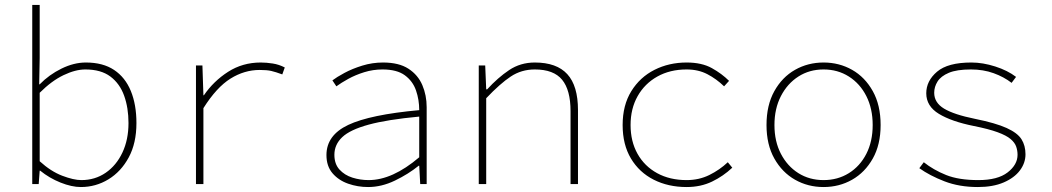

<svg xmlns="http://www.w3.org/2000/svg" viewBox="-20 -742 4240 774"><path d="M306 12Q269 12 224 -6Q179 -24 142 -54H140L136 0H110V-722H140V-508L138 -402H140Q178 -441 228 -465.5Q278 -490 326 -490Q395 -490 440 -460Q485 -430 507.5 -375Q530 -320 530 -246Q530 -165 499 -107.5Q468 -50 417 -19Q366 12 306 12ZM308 -16Q363 -16 406 -45.5Q449 -75 473.5 -127Q498 -179 498 -246Q498 -307 480.5 -356Q463 -405 425 -433.5Q387 -462 324 -462Q284 -462 236 -439Q188 -416 140 -368V-92Q185 -51 231 -33.5Q277 -16 308 -16Z M770 0V-478H796L800 -358H802Q841 -415 899.5 -452.5Q958 -490 1031 -490Q1054 -490 1079.5 -486Q1105 -482 1128 -470L1118 -442Q1091 -452 1073.5 -456Q1056 -460 1027 -460Q965 -460 909 -425Q853 -390 800 -306V0Z M1464 12Q1422 12 1383.5 -1.5Q1345 -15 1320.5 -43.5Q1296 -72 1296 -117Q1296 -197 1384 -238.5Q1472 -280 1670 -298Q1670 -340 1657 -377.5Q1644 -415 1612 -438.5Q1580 -462 1522 -462Q1484 -462 1448.5 -451Q1413 -440 1384 -424Q1355 -408 1336 -394L1320 -418Q1337 -431 1368.5 -448Q1400 -465 1440.5 -477.5Q1481 -490 1524 -490Q1588 -490 1626.5 -465Q1665 -440 1682.5 -399Q1700 -358 1700 -310V0H1674L1670 -74H1668Q1626 -40 1572 -14Q1518 12 1464 12ZM1466 -16Q1514 -16 1565 -39Q1616 -62 1670 -108V-272Q1541 -260 1466 -239.5Q1391 -219 1359.5 -189Q1328 -159 1328 -118Q1328 -81 1348.5 -58.5Q1369 -36 1400.5 -26Q1432 -16 1466 -16Z M1910 0V-478H1936L1940 -382H1944Q1987 -429 2032.5 -459.5Q2078 -490 2136 -490Q2224 -490 2267 -443Q2310 -396 2310 -298V0H2280V-294Q2280 -379 2246 -420.5Q2212 -462 2136 -462Q2082 -462 2039 -433.5Q1996 -405 1940 -346V0Z M2748 12Q2674 12 2615.5 -17.5Q2557 -47 2523.5 -103Q2490 -159 2490 -238Q2490 -318 2525 -374.5Q2560 -431 2618.5 -460.5Q2677 -490 2748 -490Q2809 -490 2849.5 -467.5Q2890 -445 2919 -416L2899 -394Q2868 -424 2831.5 -443Q2795 -462 2748 -462Q2681 -462 2630 -433.5Q2579 -405 2550.5 -354.5Q2522 -304 2522 -238Q2522 -172 2550 -122Q2578 -72 2629 -44Q2680 -16 2748 -16Q2798 -16 2839.5 -36.5Q2881 -57 2914 -88L2932 -66Q2896 -32 2850.5 -10Q2805 12 2748 12Z M3300 12Q3237 12 3185 -17.5Q3133 -47 3101.5 -103Q3070 -159 3070 -238Q3070 -318 3101.5 -374.5Q3133 -431 3185 -460.5Q3237 -490 3300 -490Q3363 -490 3415 -460.5Q3467 -431 3498.5 -374.5Q3530 -318 3530 -238Q3530 -159 3498.5 -103Q3467 -47 3415 -17.5Q3363 12 3300 12ZM3300 -16Q3357 -16 3402 -44Q3447 -72 3472.5 -122Q3498 -172 3498 -238Q3498 -304 3472.5 -354.5Q3447 -405 3402 -433.5Q3357 -462 3300 -462Q3243 -462 3198.5 -433.5Q3154 -405 3128 -354.5Q3102 -304 3102 -238Q3102 -172 3128 -122Q3154 -72 3198.5 -44Q3243 -16 3300 -16Z M3922 12Q3847 12 3787.5 -11Q3728 -34 3686 -64L3704 -88Q3743 -57 3794 -36.5Q3845 -16 3924 -16Q4002 -16 4042 -47Q4082 -78 4082 -118Q4082 -135 4076.5 -151Q4071 -167 4054 -181.5Q4037 -196 4001.5 -209Q3966 -222 3906 -234Q3816 -252 3765 -283Q3714 -314 3714 -366Q3714 -416 3757.5 -453Q3801 -490 3896 -490Q3942 -490 3992 -474Q4042 -458 4076 -432L4058 -408Q4027 -432 3985.5 -447Q3944 -462 3894 -462Q3837 -462 3805 -448.5Q3773 -435 3759.5 -413.5Q3746 -392 3746 -368Q3746 -328 3786 -304Q3826 -280 3910 -263Q3994 -246 4038 -226Q4082 -206 4098 -180.5Q4114 -155 4114 -120Q4114 -85 4091.5 -55Q4069 -25 4026 -6.5Q3983 12 3922 12Z"/></svg>

Font: Source Code Pro ExtraLight ExtraLight
Style: Regular
Weight: 250
Monospace: yes
Version: Version 1.018;hotconv 1.0.116;makeotfexe 2.5.65601